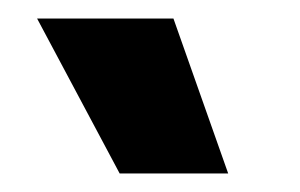

<svg xmlns="http://www.w3.org/2000/svg" viewBox="-20 -777 323 207"><path d="M109 -590 20 -757H167L226 -590Z"/></svg>

Font: Bricolage Grotesque 12pt Condensed ExtraBold
Style: Regular
Weight: 800
Width: 3
Designer: Mathieu Triay
Foundry: Atelier Triay
Version: Version 1.001; ttfautohint (v1.8.4.7-5d5b);gftools[0.9.33.de